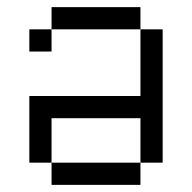

<svg xmlns="http://www.w3.org/2000/svg" viewBox="-20 -520 540 540"><path d="M125 -62.5V0H375V-62.5ZM125 -62.5Q125 -62.5 125 -187.5H375Q375 -187.5 375 -62.5H437.5Q437.5 -62.5 437.5 -437.5H375V-250H62.5V-62.5ZM125 -437.5H62.5V-375H125ZM125 -437.5H375V-500H125Z"/></svg>

Font: Unifont
Style: Regular
Weight: 500
Version: Version 15.1.04